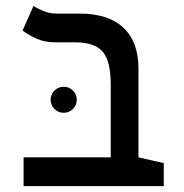

<svg xmlns="http://www.w3.org/2000/svg" viewBox="-20 -632 626 652"><path d="M536.1 -78.1V0H60.1V-97.7H356V-345.7Q356 -424.8 328.6 -456.5Q301.3 -488.3 234.4 -488.3H167.5Q131.8 -488.3 104.2 -500.7Q76.7 -513.2 56.6 -528.3L93.8 -611.8Q105 -604 126.5 -595Q147.9 -585.9 171.4 -585.9H250Q347.7 -585.9 398.9 -538.1Q450.2 -490.2 450.2 -398.9V-97.7ZM196.3 -249Q178.2 -249 165 -262Q151.9 -274.9 151.9 -293Q151.9 -311.5 165 -324.5Q178.2 -337.4 196.3 -337.4Q214.8 -337.4 227.8 -324.5Q240.7 -311.5 240.7 -293Q240.7 -274.9 227.8 -262Q214.8 -249 196.3 -249Z"/></svg>

Font: CaskaydiaMono NF
Style: Regular
Weight: 400
Designer: Aaron Bell
Foundry: Saja Typeworks
Version: Version 2111.001; ttfautohint (v1.8.4);Nerd Fonts 3.1.1